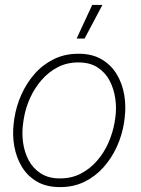

<svg xmlns="http://www.w3.org/2000/svg" viewBox="-20 -759 578 789"><path d="M36.6 -254.4 39.1 -272.9Q46.9 -323.7 68.4 -371.3Q89.8 -418.9 123.5 -456.8Q157.2 -494.6 202.6 -516.6Q248 -538.6 303.7 -538.1Q358.9 -538.1 397.7 -515.1Q436.5 -492.2 459.5 -454.3Q482.4 -416.5 490.5 -369.4Q498.5 -322.3 492.2 -273.4L489.7 -254.9Q481.9 -204.1 460.4 -156.7Q439 -109.4 405.3 -71.5Q371.6 -33.7 326.4 -11.7Q281.2 10.3 225.6 9.8Q170.4 9.8 131.6 -12.9Q92.8 -35.6 69.8 -73.7Q46.9 -111.8 38.6 -158.7Q30.3 -205.6 36.6 -254.4ZM78.1 -272.9 75.2 -253.9Q69.3 -214.4 74.7 -174.1Q80.1 -133.8 97.9 -100.3Q115.7 -66.9 147.5 -46.4Q179.2 -25.9 225.6 -25.9Q272.9 -25.4 311.3 -45.2Q349.6 -64.9 378.4 -97.9Q407.2 -130.9 425.3 -171.9Q443.4 -212.9 450.7 -254.9L453.6 -273.4Q459.5 -313 453.9 -353.3Q448.2 -393.6 430.7 -427.2Q413.1 -460.9 381.3 -481.7Q349.6 -502.4 303.2 -502.4Q256.3 -502.9 218 -483.2Q179.7 -463.4 150.9 -430.2Q122.1 -397 103.5 -356Q85 -314.9 78.1 -272.9ZM294.9 -600.6 358.9 -738.8H400.9L327.6 -600.6Z"/></svg>

Font: Roboto ExtraLight
Style: Italic
Weight: 250
Designer: Christian Robertson
Foundry: Google
Version: Version 3.009; 2024